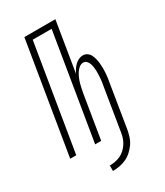

<svg xmlns="http://www.w3.org/2000/svg" viewBox="-223 -826 947 1100"><g transform="rotate(-30 250.0 -276.0)"><path d="M186 183V147Q203 147 220.5 144Q238 141 255 133.5Q272 126 286 113.5Q300 101 310.5 85.5Q321 70 327 53.5Q333 37 336 19L382 -264Q385 -277 386.5 -289.5Q388 -302 389 -314.5Q390 -327 390.5 -339.5Q391 -352 390.5 -364.5Q390 -377 388 -389Q386 -401 382 -412Q378 -423 369.5 -431.5Q361 -440 348 -440Q333 -440 320 -429Q307 -418 298.5 -404Q290 -390 284 -375.5Q278 -361 274 -346.5Q270 -332 267 -317Q264 -302 261 -287L214 0H174L289 -698H164L49 0H9L130 -735H335L281 -404Q287 -417 295 -429.5Q303 -442 314 -453Q325 -464 339 -470.5Q353 -477 367 -477Q383 -477 395.5 -468Q408 -459 414.5 -445.5Q421 -432 424.5 -417Q428 -402 429.5 -386.5Q431 -371 431 -355Q431 -339 430 -323Q429 -307 426.5 -290.5Q424 -274 421 -258L376 19Q372 41 365 63Q358 85 344.5 104.5Q331 124 313 140Q295 156 274 165.5Q253 175 230.5 179Q208 183 186 183Z"/></g></svg>

Font: Iosevka Curly Extralight
Style: Italic
Weight: 200
Italic angle: -9°
Monospace: yes
Designer: Belleve Invis
Foundry: Belleve Invis
Version: Version 22.1.2; ttfautohint (v1.8.4)